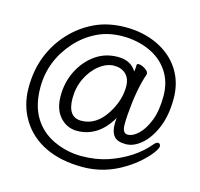

<svg xmlns="http://www.w3.org/2000/svg" viewBox="-105 -824 994 952"><g transform="rotate(15 392.0 -347.5)"><path d="M608 -46Q510 15 398 15Q286 15 206 -23.5Q126 -62 82 -134Q38 -206 38 -296Q38 -386 66.5 -458.5Q95 -531 147 -587.5Q199 -644 268.5 -677Q338 -710 428 -710Q518 -710 591.5 -675Q665 -640 706 -576.5Q747 -513 747 -429Q747 -345 722 -283Q697 -221 657 -185.5Q617 -150 574.5 -150Q532 -150 514.5 -171Q497 -192 497 -233Q497 -248 499 -264Q465 -206 421 -178.5Q377 -151 325 -151Q273 -151 237.5 -190Q202 -229 202 -298.5Q202 -368 231.5 -427Q261 -486 311.5 -522Q362 -558 428 -558Q494 -558 523 -509Q526 -524 526 -542Q526 -550 536 -550Q546 -550 558 -544Q587 -530 587 -513L586 -509Q557 -426 547 -294Q545 -266 545 -244Q545 -198 572 -198Q599 -198 627.5 -225.5Q656 -253 675.5 -303.5Q695 -354 695 -428Q695 -502 658.5 -555.5Q622 -609 559.5 -636Q497 -663 424 -663Q351 -663 292 -634Q233 -605 188 -555Q94 -449 94 -313Q94 -221 131.5 -159.5Q169 -98 236.5 -67Q304 -36 377.5 -36Q451 -36 512 -56Q638 -99 710 -186Q721 -198 729 -198Q742 -198 742 -182Q742 -173 726 -150.5Q710 -128 680 -100Q650 -72 608 -46ZM332 -205Q408 -205 459 -284Q504 -355 504 -425Q504 -467 481 -489Q458 -511 420.5 -511Q383 -511 345.5 -482Q308 -453 285 -405.5Q262 -358 262 -302Q262 -205 332 -205Z"/></g></svg>

Font: LXGW WenKai TC Light
Style: Regular
Weight: 300
Designer: LXGW / Fontworks Inc.
Foundry: LXGW / Fontworks Inc.
Version: Version 1.330